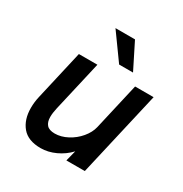

<svg xmlns="http://www.w3.org/2000/svg" viewBox="-164 -815 907 952"><g transform="rotate(30 290.0 -339.5)"><path d="M330.6 -542.5 224.6 -689.9H336.4L410.2 -542.5ZM59.1 -137.7Q59.1 -171.9 66.9 -204.6L131.8 -487.8H237.8L171.4 -199.2Q164.6 -169.4 164.6 -147Q164.6 -118.2 178.5 -102.3Q192.4 -86.4 224.6 -86.4Q260.3 -86.4 296.4 -105.5Q332.5 -124.5 358.4 -155.5Q384.3 -186.5 392.1 -219.7L453.6 -487.8H559.6L447.3 0H341.8L357.4 -61Q326.7 -27.8 284.4 -8.3Q242.2 11.2 200.2 11.2Q127.9 11.2 93.5 -30Q59.1 -71.3 59.1 -137.7Z"/></g></svg>

Font: Acari Sans SemiBold
Style: Italic
Weight: 600
Italic angle: -13°
Designer: Alfredo Marco Pradil and Stefan Peev
Foundry: Hanken Design Co.
Version: Version 1.045;January 11, 2019;FontCreator 11.5.0.2425 64-bi